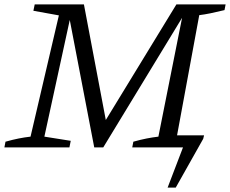

<svg xmlns="http://www.w3.org/2000/svg" viewBox="-32 -671 1047 874"><path d="M397 0 272 -651H350L456 -91H429L771 -651H834L438 0ZM-12 0 -7 -26Q25 -35 52.5 -40.5Q80 -46 107 -49L236 -601L120 -622L126 -651H301L170 -49L290 -30L284 0ZM990 -625Q953 -616 926 -610.5Q899 -605 875 -602L774 -55H897L893 -39L768 183H731L801 0H570L575 -26Q607 -35 635 -40.5Q663 -46 689 -49L809 -651H995Z"/></svg>

Font: Piazzolla 24pt
Style: Italic
Weight: 400
Italic angle: -11.3°
Designer: Juan Pablo del Peral
Foundry: Huerta Tipografica
Version: Version 2.005